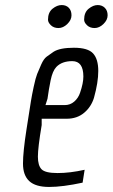

<svg xmlns="http://www.w3.org/2000/svg" viewBox="-20 -733 446 760"><path d="M307 -10Q228 7 174.5 7Q121 7 96 -16Q71 -39 71 -85.5Q71 -132 85 -221.5Q99 -311 102.5 -333Q106 -355 113.5 -390Q121 -425 127 -440Q133 -455 143 -477.5Q153 -500 164.5 -508.5Q176 -517 192 -528Q217 -544 272.5 -544Q328 -544 348.5 -521.5Q369 -499 369 -452Q369 -407 352 -346Q341 -310 313 -286.5Q285 -263 244 -263H145V-238Q130 -148 130 -113Q130 -78 144.5 -63Q159 -48 208 -48Q257 -48 315 -61ZM236 -317Q258 -317 274 -331Q290 -345 297 -366Q310 -404 310 -430Q310 -491 266 -491Q225 -491 203 -468Q188 -452 180.5 -415.5Q173 -379 168 -342L160 -317ZM170 -655Q170 -684 188 -698.5Q206 -713 224 -713Q242 -713 252.5 -702Q263 -691 263 -672.5Q263 -654 246.5 -638Q230 -622 211.5 -622Q193 -622 181.5 -633Q170 -644 170 -655ZM313 -655Q313 -684 331 -698.5Q349 -713 366.5 -713Q384 -713 395 -702Q406 -691 406 -672.5Q406 -654 389.5 -638Q373 -622 354.5 -622Q336 -622 324.5 -633Q313 -644 313 -655Z"/></svg>

Font: Economica
Style: Italic
Weight: 400
Designer: Vicente Lamonaca
Foundry: Vicente Lamonaca
Version: Version 1.100